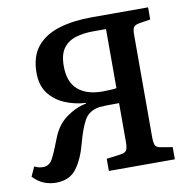

<svg xmlns="http://www.w3.org/2000/svg" viewBox="-79 -780 877 871"><g transform="rotate(-10 359.0 -344.5)"><path d="M110 11Q83 11 56.5 1Q30 -9 5 -35L25 -79Q43 -69 64 -69Q93 -69 108 -96Q123 -123 147 -186Q169 -245 213.5 -277.5Q258 -310 306 -319V-322Q255 -325 210 -344Q165 -363 137 -400Q109 -437 109 -494Q109 -571 146.5 -616Q184 -661 249.5 -680.5Q315 -700 400 -700H659V-644L608 -636Q586 -632 580.5 -622Q575 -612 575 -589V-116Q575 -92 580 -80Q585 -68 606 -65L659 -56V0H355V-56L417 -64Q442 -67 448 -78.5Q454 -90 454 -114V-295Q421 -295 396.5 -294.5Q372 -294 364 -293Q314 -285 293.5 -248Q273 -211 256 -147Q238 -77 206 -33Q174 11 110 11ZM388 -360Q404 -360 425.5 -361Q447 -362 454 -364V-636H394Q350 -636 314 -625Q278 -614 257 -585.5Q236 -557 236 -504Q236 -430 276.5 -395Q317 -360 388 -360Z"/></g></svg>

Font: Literata 12pt Medium
Style: Regular
Weight: 500
Designer: Latin by Veronika Burian and Jose Scaglione. Greek by Irene Vlachou. Cyrillic by Vera Evstafieva.
Foundry: TypeTogether
Version: Version 3.002